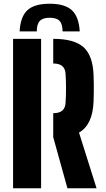

<svg xmlns="http://www.w3.org/2000/svg" viewBox="-20 -1008 565 1028"><path d="M341 0 266 -270H265V-402H266Q328 -402 331 -457Q336 -535 331 -613Q328 -668 266 -668H265V-800H266Q378 -800 427.8 -754.8Q477.5 -709.5 481 -605Q482 -577 482.2 -556Q482.5 -535 482.2 -514Q482 -493 481 -465Q476.5 -340 403 -298L497 0ZM50 0V-800H200V0ZM246 -988Q165 -988 127.2 -953.8Q89.5 -919.5 85 -840H177Q177 -879 193.2 -896Q209.5 -913 246 -913Q283 -913 299 -896Q315 -879 315 -840H407Q402 -919.5 364.2 -953.8Q326.5 -988 246 -988Z"/></svg>

Font: Big Shoulders Stencil Text Black
Style: Regular
Weight: 900
Designer: Patric King
Foundry: XO Type Co
Version: Version 1.000